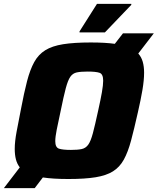

<svg xmlns="http://www.w3.org/2000/svg" viewBox="-39 -915 813 990"><path d="M371 -748V-753L461 -895H638V-890L502 -748ZM-19 55 63 -52Q49 -70 43 -93.5Q37 -117 37 -147Q37 -185 46.5 -235.5Q56 -286 69 -352Q85 -437 100.5 -496.5Q116 -556 137.5 -595Q159 -634 194.5 -656Q230 -678 286.5 -687Q343 -696 429 -696Q504 -696 553 -689L595 -743H754L674 -639Q690 -621 697 -596.5Q704 -572 704 -540Q704 -502 695.5 -451.5Q687 -401 672 -336Q653 -251 637 -191Q621 -131 599.5 -92Q578 -53 543.5 -31.5Q509 -10 454 -1Q399 8 314 8Q234 8 182 0L140 55ZM327 -142Q362 -142 382.5 -146.5Q403 -151 416 -169Q429 -187 440 -228.5Q451 -270 467 -344Q480 -402 486.5 -439.5Q493 -477 493 -499Q493 -533 474.5 -539.5Q456 -546 413 -546Q377 -546 356.5 -541.5Q336 -537 323.5 -519Q311 -501 300 -459.5Q289 -418 274 -344Q261 -284 253.5 -246.5Q246 -209 246 -187Q246 -155 265 -148.5Q284 -142 327 -142Z"/></svg>

Font: Saira ExtraBold
Style: Italic
Weight: 800
Italic angle: -12°
Designer: Hector Gatti with collaboration of the Omnibus-Type team
Foundry: Omnibus-Type
Version: Version 1.100; ttfautohint (v1.8.3)